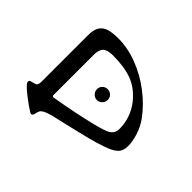

<svg xmlns="http://www.w3.org/2000/svg" viewBox="-126 -702 889 889"><g transform="rotate(-45 318.5 -258.0)"><path d="M81.1 -393.1Q69.3 -397.9 55.2 -400.9Q51.8 -401.9 49.1 -404.5Q46.4 -407.2 46.4 -411.6Q46.4 -414.1 49.8 -419.9Q64.5 -444.3 92 -479.7Q119.6 -515.1 132.8 -524.4Q138.7 -527.8 143.6 -527.8Q146.5 -527.8 149.2 -525.4Q151.9 -522.9 152.8 -518.6Q154.3 -514.6 156.2 -505.9Q157.7 -500.5 159.2 -495.8Q160.6 -491.2 162.6 -489.3Q168.9 -482.9 189 -482.9H491.7Q526.9 -482.9 546.1 -470.7Q565.4 -458.5 572.8 -434.6Q580.1 -410.6 580.1 -372.6Q580.1 -310.5 555.4 -246.3Q530.8 -182.1 488.5 -127.2Q446.3 -72.3 395.5 -35.2Q364.7 -12.2 326.9 -0.2Q289.1 11.7 259.8 11.7Q226.1 11.7 209 -7.8Q191.9 -27.3 179.7 -64.9Q166 -103.5 156 -143.6Q146 -183.6 127.4 -261.7Q115.7 -314.5 109.4 -339.8Q102.5 -364.7 95.7 -377Q88.9 -389.2 81.1 -393.1ZM417.5 -117.2Q468.8 -158.2 487.8 -209.2Q506.8 -260.3 506.8 -333.5Q506.8 -370.6 493.2 -385.3Q479.5 -399.9 445.3 -399.9H181.2Q174.3 -399.9 174.3 -391.1Q174.3 -387.7 186 -325.2Q197.8 -262.7 212.2 -199.7Q226.6 -136.7 238.8 -106.9Q253.4 -72.8 286.1 -72.8Q359.4 -72.8 417.5 -117.2ZM343.8 -206.1Q329.1 -206.1 318.4 -216.6Q307.6 -227.1 307.6 -241.2Q307.6 -255.9 318.4 -266.4Q329.1 -276.9 343.8 -276.9Q358.9 -276.9 368.9 -266.6Q378.9 -256.3 378.9 -241.2Q378.9 -226.6 368.7 -216.3Q358.4 -206.1 343.8 -206.1Z"/></g></svg>

Font: David Libre
Style: Regular
Weight: 400
Version: Version 1.000